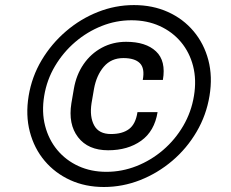

<svg xmlns="http://www.w3.org/2000/svg" viewBox="-20 -742 929 772"><path d="M95.2 -356.5Q108 -433.9 147.5 -500.2Q187.1 -566.4 245.4 -616.3Q303.6 -666.2 373.8 -693.9Q443.9 -721.6 518.5 -721.6Q593.8 -721.6 655.2 -693.9Q716.6 -666.2 758.5 -616.3Q800.4 -566.4 817.8 -500.2Q835.2 -433.9 822.4 -356.5Q809.7 -278.8 770.4 -212Q731.2 -145.2 672.8 -95.5Q614.3 -45.8 543.7 -17.9Q473 9.9 397.7 9.9Q323.2 9.9 262.3 -17.9Q201.3 -45.8 159.4 -95.5Q117.5 -145.2 100 -212Q82.4 -278.8 95.2 -356.5ZM157.7 -356.5Q147 -291.5 161.4 -236Q175.8 -180.4 210.4 -138.8Q245 -97.3 295.5 -74.2Q345.9 -51.1 407.7 -51.1Q470.2 -51.1 528.8 -74.2Q587.4 -97.3 635.8 -138.8Q684.3 -180.4 716.8 -236Q749.3 -291.5 759.9 -356.5Q770.6 -421.2 756.4 -476.4Q742.2 -531.6 707.6 -573Q672.9 -614.3 622 -637.4Q571 -660.5 508.5 -660.5Q446.7 -660.5 388.7 -637.4Q330.6 -614.3 282.3 -573Q234 -531.6 201.2 -476.4Q168.3 -421.2 157.7 -356.5ZM532.7 -291.2H613.6Q601.2 -214.5 547.6 -176.1Q494 -137.8 414.8 -137.8Q334.2 -137.8 293.9 -190.2Q253.6 -242.5 267 -326.7L277 -384.9Q286.6 -441.1 315.9 -483.7Q345.2 -526.3 389.4 -550.1Q433.6 -573.9 487.2 -573.9Q566.4 -573.9 607.2 -535.5Q648.1 -497.2 634.9 -420.5H554Q562.9 -467.3 542.4 -487.9Q522 -508.5 475.9 -508.5Q427.2 -508.5 397.5 -473.9Q367.9 -439.3 358 -384.9L348 -326.7Q339.8 -272.4 358.7 -237.7Q377.5 -203.1 426.1 -203.1Q472.3 -203.1 498.9 -223.2Q525.6 -243.3 532.7 -291.2Z"/></svg>

Font: Inter UI Black
Style: Italic
Weight: 900
Italic angle: -9.39999°
Designer: Rasmus Andersson
Foundry: rsms
Version: 3.2;8d6f07862